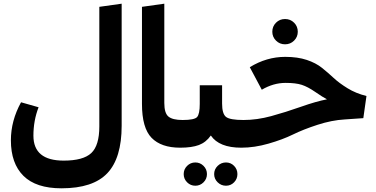

<svg xmlns="http://www.w3.org/2000/svg" viewBox="-20 -800 2039 1040"><path d="M518 -763 639 -780V-119Q639 56 561.5 138Q484 220 313 220Q175 220 107 152.5Q39 85 39 -40Q39 -146 94 -246L189 -219Q161 -147 161 -65Q161 70 325 70Q431 70 474.5 29Q518 -12 518 -115Z M749 -237V-763L870 -780V-242Q870 -187 892.5 -168.5Q915 -150 969 -150L976 -68L956 0Q853 0 801 -53.5Q749 -107 749 -237Z M1299 -150 1307 -68 1287 0Q1167 0 1122 -66Q1096 -29 1057.5 -14.5Q1019 0 956 0L936 -67L969 -150Q1033 -150 1047.5 -166Q1062 -182 1062 -237V-338H1183V-239Q1183 -184 1204 -167Q1225 -150 1299 -150ZM993.5 98.5Q1012 80 1038 80Q1064 80 1082.5 98.5Q1101 117 1101 143Q1101 169 1082.5 187.5Q1064 206 1038 206Q1012 206 993.5 187.5Q975 169 975 143Q975 117 993.5 98.5ZM1159 98.5Q1178 80 1204 80Q1230 80 1248 98.5Q1266 117 1266 143Q1266 169 1248 187.5Q1230 206 1204 206Q1178 206 1159 187.5Q1140 169 1140 143Q1140 117 1159 98.5Z M1455 -628Q1455 -657 1475 -677Q1495 -697 1524 -697Q1553 -697 1573 -677Q1593 -657 1593 -628Q1593 -600 1573 -580Q1553 -560 1524 -560Q1495 -560 1475 -580Q1455 -600 1455 -628ZM1525 -492Q1592 -492 1641.5 -475.5Q1691 -459 1724 -432.5Q1757 -406 1787 -378Q1817 -350 1862.5 -322Q1908 -294 1965 -280L1948 -160L1847 -153Q1777 -149 1700 -124Q1623 -99 1567 -71.5Q1511 -44 1434.5 -22Q1358 0 1287 0L1267 -67L1299 -150Q1372 -150 1449 -171Q1526 -192 1609.5 -221.5Q1693 -251 1751 -262Q1728 -274 1687.5 -302Q1647 -330 1614.5 -340.5Q1582 -351 1527 -351Q1461 -351 1398 -314L1333 -436Q1424 -492 1525 -492Z"/></svg>

Font: FiraGO
Style: Bold
Weight: 700
Designer: bBox Type
Foundry: bBox Type GmbH
Version: Version 1.001;PS 001.001;hotconv 1.0.88;makeotf.lib2.5.64775